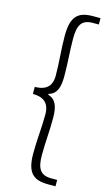

<svg xmlns="http://www.w3.org/2000/svg" viewBox="-142 -833 600 1050"><g transform="rotate(15 157.5 -308.0)"><path d="M249 168H289V132H256C191 132 173 96 173 20C173 -50 180 -110 180 -189C180 -254 166 -292 121 -306V-310C166 -323 180 -360 180 -426C180 -506 173 -566 173 -636C173 -713 191 -748 256 -748H289V-784H249C165 -784 125 -754 125 -641C125 -560 134 -493 134 -415C134 -372 116 -328 39 -328V-288C116 -288 134 -244 134 -198C134 -122 125 -56 125 26C125 138 165 168 249 168Z"/></g></svg>

Font: Noto Sans CJK KR Light
Style: Regular
Weight: 300
Designer: Ryoko NISHIZUKA (kana & ideographs); Paul D. Hunt (Latin, Greek & Cyrillic); Wenlong ZHANG (bopomofo); Sandoll Communica
Foundry: Adobe Systems Incorporated
Version: Version 1.004;PS 1.004;hotconv 1.0.82;makeotf.lib2.5.63406